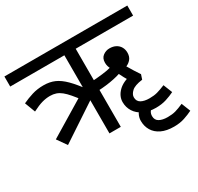

<svg xmlns="http://www.w3.org/2000/svg" viewBox="-164 -817 1208 1173"><g transform="rotate(-30 439.5 -230.0)"><path d="M462 -551V0H382V-551H0V-622H867V-551ZM27 -417Q61 -433 98 -444.5Q135 -456 179 -456Q223 -456 257 -441Q291 -426 325.5 -391.5Q360 -357 403 -298L382 -267L343 -258Q318 -291 298 -314.5Q278 -338 260 -352.5Q242 -367 223 -373.5Q204 -380 181 -380Q153 -380 124.5 -372Q96 -364 55 -343ZM127 -65 80 -132 369 -307 408 -251ZM442 -328Q482 -330 523.5 -335Q565 -340 588 -347V-338Q581 -350 577.5 -362Q574 -374 574 -387Q574 -419 595 -434.5Q616 -450 641 -450Q667 -450 685.5 -440Q704 -430 714 -412.5Q724 -395 724 -373Q724 -345 710 -328Q696 -311 676 -303Q690 -279 703.5 -257.5Q717 -236 730 -217L719 -184H671Q663 -197 651.5 -215.5Q640 -234 629.5 -253.5Q619 -273 613 -286Q596 -280 568 -274Q540 -268 510 -264.5Q480 -261 455 -260ZM840 -27Q814 -14 781 -3.5Q748 7 707 7Q657 7 621 -10.5Q585 -28 566 -58Q547 -88 547 -125Q547 -166 580.5 -199.5Q614 -233 682 -246L719 -184Q664 -177 642.5 -157Q621 -137 621 -116Q621 -88 643 -75.5Q665 -63 702 -63Q734 -63 757.5 -69.5Q781 -76 815 -90ZM879 127Q853 140 820 151Q787 162 746 162Q693 162 657.5 145Q622 128 604 98Q586 68 586 30Q586 7 597 -14.5Q608 -36 629 -52L702 -20Q677 -4 668.5 9Q660 22 660 39Q660 67 682 79.5Q704 92 741 92Q773 92 796.5 85.5Q820 79 854 64Z"/></g></svg>

Font: Noto Sans Ambassadori
Style: Regular
Weight: 400
Designer: Monotype Design Team
Foundry: Monotype Imaging Inc.
Version: Version 2.013